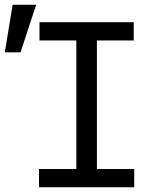

<svg xmlns="http://www.w3.org/2000/svg" viewBox="-67 -794 687 814"><path d="M98.4 0H502V-77.6H343.8V-622.4H500V-700H100.4V-622.4H256.6V-77.6H98.4ZM86.4 -774H-13.4L-46.6 -572H20Z"/></svg>

Font: CommitMonoV143 ExtLt
Style: Regular
Weight: 200
Monospace: yes
Designer: Eigil Nikolajsen
Foundry: Eigil Nikolajsen
Version: Version 1.143